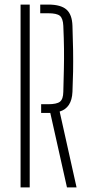

<svg xmlns="http://www.w3.org/2000/svg" viewBox="-20 -820 391 840"><path d="M273 0 200 -326H160V-364H190Q228.5 -364 242.5 -375.2Q256.5 -386.5 257 -418Q258.5 -475 259.5 -518.8Q260.5 -562.5 260 -606.2Q259.5 -650 257 -707Q255.5 -739.5 242 -750.8Q228.5 -762 191 -762H156V-800H191Q246 -800 270.8 -778.2Q295.5 -756.5 297 -707Q299 -649 299.8 -600.2Q300.5 -551.5 299.8 -507.2Q299 -463 297 -418Q294 -348 241 -332L315 0ZM70 0V-800H110V0Z"/></svg>

Font: Big Shoulders Stencil Text Thin
Style: Regular
Weight: 100
Designer: Patric King
Foundry: XO Type Co
Version: Version 2.001